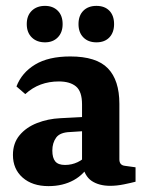

<svg xmlns="http://www.w3.org/2000/svg" viewBox="-20 -625 495 653"><path d="M145 8Q90 8 57 -21Q24 -50 24 -98Q24 -138 46.5 -165Q69 -192 106 -206.5Q143 -221 185 -223L280 -228V-180L219 -176Q184 -175 171 -157Q158 -139 158 -113Q158 -88 168 -76Q178 -64 201 -64Q224 -64 244 -73.5Q264 -83 277 -99L287 -71Q268 -33 231 -12.5Q194 8 145 8ZM36 -331Q54 -378 99.5 -405.5Q145 -433 219 -433Q308 -433 347 -392.5Q386 -352 386 -272V-83Q386 -63 405 -61L441 -56V-7Q426 -3 401.5 2Q377 7 355 7Q317 7 292 -9.5Q267 -26 259 -69V-270Q259 -314 238.5 -331Q218 -348 180 -348Q147 -348 118.5 -337.5Q90 -327 66 -305ZM193 -543Q193 -514.6 176.5 -497.8Q160 -481 133.2 -481Q105 -481 88 -497.8Q71 -514.6 71 -543Q71 -572 88.1 -588.5Q105.3 -605 133 -605Q160 -605 176.5 -588.5Q193 -572 193 -543ZM368 -543Q368 -514.6 352 -497.8Q336 -481 308 -481Q280 -481 263.5 -497.8Q247 -514.6 247 -543Q247 -572 263.5 -588.5Q280 -605 308 -605Q336 -605 352 -588.5Q368 -572 368 -543Z"/></svg>

Font: Rasa
Style: Regular
Weight: 400
Designer: Anna Giedrys (Yrsa+Rasa design), David Brezina (Yrsa art-direction, Rasa art-direction, design)
Foundry: Rosetta Type Foundry
Version: Version 2.004